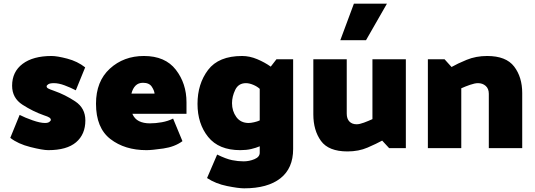

<svg xmlns="http://www.w3.org/2000/svg" viewBox="-20 -807 2915 1046"><path d="M234 -337Q234 -330 241.5 -325.5Q249 -321 275 -312Q335 -291 390 -254.5Q445 -218 445 -151Q445 -75 394.5 -32Q344 11 243 11Q213 11 145.5 -6Q78 -23 36 -56L87 -181Q116 -166 157.5 -151.5Q199 -137 225 -137Q241 -137 249 -143Q257 -149 257 -154Q257 -161 249 -166.5Q241 -172 219 -179Q159 -200 102.5 -236.5Q46 -273 46 -340Q46 -416 103 -459Q160 -502 261 -502Q291 -502 346.5 -487.5Q402 -473 444 -440L393 -315Q364 -330 332 -342Q300 -354 274 -354Q252 -354 243 -348Q234 -342 234 -337Z M503 -242Q503 -364 578.5 -433Q654 -502 764 -502Q880 -502 938 -427Q996 -352 996 -250V-187H701Q713 -159 737.5 -147Q762 -135 796 -135Q828 -135 861.5 -141Q895 -147 923 -161L974 -38Q932 -7 870 2Q808 11 778 11Q660 11 581.5 -49.5Q503 -110 503 -242ZM822 -297Q821 -313 807 -334.5Q793 -356 759 -356Q734 -356 718.5 -340.5Q703 -325 696 -297Z M1395 -151V-323Q1381 -336 1359.5 -345Q1338 -354 1320 -354Q1279 -354 1261.5 -317.5Q1244 -281 1244 -245Q1244 -202 1267.5 -169.5Q1291 -137 1335 -137Q1346 -137 1364 -141Q1382 -145 1395 -151ZM1577 -484V5Q1577 110 1507.5 164.5Q1438 219 1310 219Q1279 219 1217 206.5Q1155 194 1108 163L1163 35Q1212 59 1244.5 65.5Q1277 72 1307 72Q1338 72 1366.5 60Q1395 48 1395 25V-10Q1374 -1 1348 5Q1322 11 1289 11Q1172 11 1114 -61Q1056 -133 1056 -241Q1056 -350 1113.5 -426Q1171 -502 1299 -502Q1340 -502 1381.5 -484.5Q1423 -467 1455 -444L1486 -484Z M1908 -787H2088L1974 -588H1834ZM2062 -41Q2031 -24 1982.5 -3Q1934 18 1873 18Q1770 18 1728.5 -39.5Q1687 -97 1687 -184V-484H1869V-188Q1869 -160 1883.5 -145Q1898 -130 1923 -130Q1939 -130 1963 -139Q1987 -148 2009 -158V-484H2191V0H2100Z M2440 -442Q2471 -460 2522 -481Q2573 -502 2634 -502Q2737 -502 2781 -444.5Q2825 -387 2825 -300V0H2643V-296Q2643 -324 2626 -339Q2609 -354 2584 -354Q2567 -354 2541 -345Q2515 -336 2493 -326V0H2311V-484H2402Z"/></svg>

Font: Palanquin Dark
Style: Bold
Weight: 700
Designer: Pria Ravichandran
Version: Version 1.000